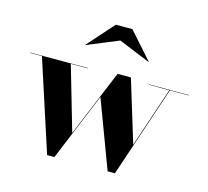

<svg xmlns="http://www.w3.org/2000/svg" viewBox="-103 -823 1033 953"><g transform="rotate(15 413.5 -347.0)"><path d="M818.5 -460V-458H722L565 10H527.5L397.5 -337L254 10H216.5L64.5 -458H3.5V-460H299.5V-458H213L308.5 -128.5L450 -470H518.5L616 -150.5L719 -458H614.5V-460ZM259.5 -567 258.5 -568.5 378.5 -703.5H463.5L583.5 -568.5L582.5 -567L420.5 -633.5Z"/></g></svg>

Font: Bodoni Moda 96pt
Style: Bold
Weight: 700
Version: Version 2.005